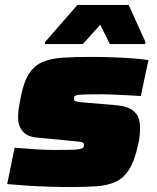

<svg xmlns="http://www.w3.org/2000/svg" viewBox="-20 -748 636 776"><path d="M263 8Q222 8 176 6.5Q130 5 86.5 2Q43 -1 9 -4L39 -151Q61 -149 83.5 -147.5Q106 -146 127 -144.5Q148 -143 166 -142.5Q184 -142 197 -142Q239 -142 263.5 -142.5Q288 -143 299.5 -145Q311 -147 315 -150Q318 -152 318.5 -156Q319 -160 319 -164Q319 -172 308.5 -174Q298 -176 265 -179L127 -192Q89 -196 71 -218Q53 -240 53 -274Q53 -293 56.5 -315Q60 -337 65 -361Q77 -420 98.5 -452Q120 -484 153.5 -498Q187 -512 235 -515Q283 -518 347 -518Q390 -518 434.5 -516.5Q479 -515 517.5 -512Q556 -509 580 -505L549 -360Q516 -362 485 -363.5Q454 -365 430.5 -366Q407 -367 396 -367Q358 -367 335 -366.5Q312 -366 300.5 -365Q289 -364 284 -361Q280 -359 279.5 -355.5Q279 -352 279 -347Q279 -341 288 -338Q297 -335 328 -333L448 -323Q472 -321 494.5 -313.5Q517 -306 531.5 -287Q546 -268 546 -232Q546 -218 544.5 -200.5Q543 -183 538 -162Q524 -98 501.5 -62.5Q479 -27 446 -12.5Q413 2 368 5Q323 8 263 8ZM162 -570V-578L293 -728H500L568 -578L567 -570H424L385 -648L315 -570Z"/></svg>

Font: Saira Expanded Black
Style: Italic
Weight: 900
Width: 7
Italic angle: -12°
Designer: Hector Gatti with collaboration of the Omnibus-Type team
Foundry: Omnibus-Type
Version: Version 1.101